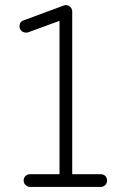

<svg xmlns="http://www.w3.org/2000/svg" viewBox="-20 -735 501 755"><path d="M98 0Q88 0 80.5 -7.5Q73 -15 73 -25Q73 -36 80.5 -43Q88 -50 98 -50H214V-653L91 -608Q81 -605 71.5 -609Q62 -613 58 -623Q55 -634 59 -643Q63 -652 73 -655L230 -713Q242 -718 254 -710Q264 -702 264 -689V-50H376Q387 -50 394 -43Q401 -36 401 -25Q401 -15 394 -7.5Q387 0 376 0Z"/></svg>

Font: Zen Kurenaido
Style: Regular
Weight: 400
Designer: Yoshimichi Ohira
Foundry: Positype
Version: Version 1.001